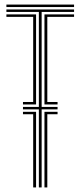

<svg xmlns="http://www.w3.org/2000/svg" viewBox="-20 -820 352 840"><path d="M80.5 -363V-373.8H125.2V-746.2H8V-757H137.8V-363ZM8 -789.2V-800H304V-789.2ZM125.2 0V-320.2H80.5V-330.8H137.8V0ZM174.5 0V-330.8H231.8V-320.2H187V0ZM174.5 -363V-757H304V-746.2H187V-373.8H231.8V-363ZM8 -767.8V-778.5H304V-767.8H162.2V-352.2H231.8V-341.5H162.2V0H150V-341.5H80.5V-352.2H150V-767.8Z"/></svg>

Font: Big Shoulders Inline Text Thin Light
Style: Regular
Weight: 300
Version: Version 2.002